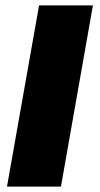

<svg xmlns="http://www.w3.org/2000/svg" viewBox="-20 -695 372 715"><path d="M6 0H207L326 -675H125.5Z"/></svg>

Font: Anybody UltraCondensed Thin ExtraBold
Style: Italic
Weight: 800
Italic angle: -10°
Version: Version 1.111